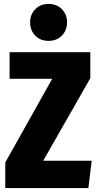

<svg xmlns="http://www.w3.org/2000/svg" viewBox="-20 -962 497 982"><path d="M442 -695V-562L201 -140H449L432 0H7V-131L247 -559H29V-695ZM323 -848Q323 -807 296.5 -780Q270 -753 228 -753Q186 -753 160 -780Q134 -807 134 -848Q134 -888 160.5 -915Q187 -942 228 -942Q270 -942 296.5 -915Q323 -888 323 -848Z"/></svg>

Font: Fira Sans Extra Condensed ExtraBold
Style: Regular
Weight: 800
Width: 1
Designer: Carrois Corporate & Edenspiekermann AG
Foundry: Carrois Corporate GbR & Edenspiekermann AG
Version: Version 4.203